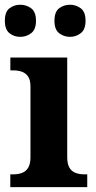

<svg xmlns="http://www.w3.org/2000/svg" viewBox="-26 -774 398 794"><path d="M16.6 0V-53H29Q49.3 -53 65.2 -59Q81.1 -64.9 90.5 -80.3Q100 -95.7 100 -124.1V-416.1Q100 -443.2 90.3 -457.4Q80.5 -471.7 64.6 -477.3Q48.7 -483 29 -483H16.8V-536H252V-123.9Q252 -95.8 261.3 -80.3Q270.5 -64.8 286.9 -58.9Q303.3 -53 323 -53H334.8V0ZM264.1 -621.6Q238 -621.6 218.6 -636.7Q199.2 -651.8 199.2 -688Q199.2 -725.2 218.6 -739.8Q238 -754.4 264.1 -754.4Q288 -754.4 307.9 -739.8Q327.8 -725.2 327.8 -688Q327.8 -651.8 307.9 -636.7Q288 -621.6 264.1 -621.6ZM57.8 -621.6Q32.4 -621.6 13.2 -636.7Q-5.9 -651.8 -5.9 -688Q-5.9 -725.2 13.2 -739.8Q32.4 -754.4 57.8 -754.4Q82.9 -754.4 102.8 -739.8Q122.8 -725.2 122.8 -688Q122.8 -651.8 102.8 -636.7Q82.9 -621.6 57.8 -621.6Z"/></svg>

Font: Noto Serif Ethiopic
Style: Regular
Weight: 400
Designer: Monotype Design Team
Foundry: Monotype Imaging Inc.
Version: Version 2.102